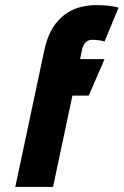

<svg xmlns="http://www.w3.org/2000/svg" viewBox="-20 -733 485 753"><path d="M390 -570 445 -703Q435 -706 419 -708.5Q403 -711 387.5 -712Q372 -713 361 -713Q317 -713 283 -701.5Q249 -690 223 -667Q197 -644 180 -611.5Q163 -579 154 -537L40 0H188L264 -358H328L390 -501H294L302 -539Q304 -548 307.5 -555Q311 -562 316 -567Q321 -572 327.5 -574.5Q334 -577 342 -577Q353 -577 368 -575Q383 -573 390 -570Z"/></svg>

Font: Advent Pro ExtraBold
Style: Italic
Weight: 800
Italic angle: -12°
Version: Version 3.000